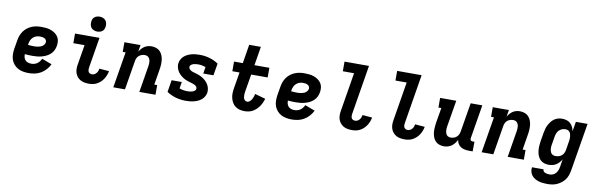

<svg xmlns="http://www.w3.org/2000/svg" viewBox="-58 -1344 6716 2156"><g transform="rotate(10 3300.0 -266.0)"><path d="M266 8Q233 8 201.5 2.5Q170 -3 143 -17.5Q116 -32 96 -55Q76 -78 65.5 -107Q55 -136 54.5 -168.5Q54 -201 59 -234L76 -334Q80 -361 90 -387.5Q100 -414 117 -438Q134 -462 157.5 -480Q181 -498 208 -509Q235 -520 262.5 -524Q290 -528 317 -528Q345 -528 372.5 -525Q400 -522 425 -513Q450 -504 471.5 -489Q493 -474 507.5 -452.5Q522 -431 525.5 -403.5Q529 -376 524 -348Q520 -322 508 -297Q496 -272 475 -252.5Q454 -233 429 -221Q404 -209 378 -202Q352 -195 325.5 -192.5Q299 -190 273 -190Q251 -190 229 -191Q207 -192 186 -194Q185 -175 190 -157Q195 -139 207 -126Q219 -113 237.5 -107Q256 -101 275 -101Q292 -101 309.5 -105.5Q327 -110 342 -120.5Q357 -131 368.5 -146Q380 -161 387 -177L501 -134Q486 -102 460.5 -73.5Q435 -45 403 -26Q371 -7 335.5 0.5Q300 8 266 8ZM273 -299Q285 -299 297.5 -300Q310 -301 321.5 -303.5Q333 -306 345.5 -310.5Q358 -315 368 -322.5Q378 -330 385.5 -341Q393 -352 395 -364Q397 -379 390 -391Q383 -403 371 -409Q359 -415 345 -417Q331 -419 317 -419Q297 -419 277 -412Q257 -405 241 -390Q225 -375 216.5 -355.5Q208 -336 205 -316L203 -303Q221 -301 238 -300Q255 -299 273 -299Z M951 8Q925 8 900 3.5Q875 -1 854 -13Q833 -25 817.5 -44Q802 -63 794.5 -86.5Q787 -110 787 -135.5Q787 -161 792 -187L829 -410H701V-520H980L922 -169Q920 -157 921 -144.5Q922 -132 927.5 -122Q933 -112 944.5 -107Q956 -102 968 -102Q982 -102 995 -109Q1008 -116 1017.5 -127.5Q1027 -139 1032 -152Q1037 -165 1039 -179L1150 -170Q1146 -147 1137 -124Q1128 -101 1115 -80.5Q1102 -60 1083.5 -42.5Q1065 -25 1043 -13Q1021 -1 997.5 3.5Q974 8 951 8ZM942 -585Q922 -585 903 -592.5Q884 -600 872.5 -615Q861 -630 858 -650Q855 -670 858 -690Q860 -705 867.5 -718Q875 -731 887.5 -739.5Q900 -748 914 -751.5Q928 -755 942 -755Q962 -755 980.5 -747.5Q999 -740 1010.5 -725Q1022 -710 1025.5 -690Q1029 -670 1025 -650Q1023 -635 1016 -622Q1009 -609 996.5 -600.5Q984 -592 970 -588.5Q956 -585 942 -585Z M1229 0 1297 -410H1264V-520H1448L1435 -442Q1446 -461 1460.5 -477.5Q1475 -494 1493.5 -506Q1512 -518 1532.5 -523Q1553 -528 1573 -528Q1601 -528 1627 -519Q1653 -510 1670.5 -491.5Q1688 -473 1698 -448Q1708 -423 1711 -396.5Q1714 -370 1712.5 -342Q1711 -314 1706 -286L1677 -110H1710V0H1526L1576 -304Q1578 -317 1578.5 -330Q1579 -343 1578 -355.5Q1577 -368 1572.5 -379.5Q1568 -391 1560 -400Q1552 -409 1540.5 -413.5Q1529 -418 1516 -418Q1499 -418 1481 -412.5Q1463 -407 1449 -395Q1435 -383 1427 -366Q1419 -349 1417 -332L1362 0Z M2053 8Q1994 8 1939 -8Q1884 -24 1838 -55L1860 -192H1976L1964 -117Q1985 -109 2007.5 -105Q2030 -101 2053 -101Q2062 -101 2071.5 -101.5Q2081 -102 2090 -103.5Q2099 -105 2108.5 -107.5Q2118 -110 2126 -114Q2134 -118 2141.5 -125.5Q2149 -133 2150 -142Q2153 -157 2144 -168.5Q2135 -180 2122.5 -186.5Q2110 -193 2096.5 -197Q2083 -201 2069 -205Q2055 -209 2042 -213.5Q2029 -218 2016 -223.5Q2003 -229 1991 -236.5Q1979 -244 1968.5 -252.5Q1958 -261 1948 -270.5Q1938 -280 1930 -291Q1922 -302 1916 -314.5Q1910 -327 1906 -340.5Q1902 -354 1901 -368.5Q1900 -383 1903 -398Q1906 -420 1918 -441Q1930 -462 1948.5 -477.5Q1967 -493 1989.5 -503Q2012 -513 2034 -518.5Q2056 -524 2078.5 -526Q2101 -528 2124 -528Q2182 -528 2236.5 -512Q2291 -496 2336 -465L2313 -328H2197L2209 -403Q2190 -411 2168 -415Q2146 -419 2124 -419Q2111 -419 2098 -417.5Q2085 -416 2071.5 -412.5Q2058 -409 2046 -400.5Q2034 -392 2031 -379Q2029 -364 2038 -352.5Q2047 -341 2059 -334Q2071 -327 2085 -323Q2099 -319 2112.5 -315.5Q2126 -312 2139.5 -307Q2153 -302 2165.5 -296.5Q2178 -291 2190 -283.5Q2202 -276 2213 -268Q2224 -260 2233.5 -250Q2243 -240 2251 -229Q2259 -218 2265.5 -205.5Q2272 -193 2275.5 -179.5Q2279 -166 2280 -151.5Q2281 -137 2279 -122Q2275 -99 2262.5 -78Q2250 -57 2231 -41.5Q2212 -26 2190 -16.5Q2168 -7 2145 -1.5Q2122 4 2099 6Q2076 8 2053 8Z M2727 8Q2697 8 2669.5 1Q2642 -6 2620 -22.5Q2598 -39 2584.5 -63Q2571 -87 2564.5 -115Q2558 -143 2559.5 -172Q2561 -201 2566 -231L2596 -410H2514V-520H2614L2649 -735H2782L2747 -520H2917V-410H2729L2696 -213Q2694 -201 2693 -189.5Q2692 -178 2692 -166.5Q2692 -155 2694 -144Q2696 -133 2701.5 -123.5Q2707 -114 2716 -108Q2725 -102 2737 -102Q2753 -102 2766.5 -114Q2780 -126 2788.5 -141Q2797 -156 2802.5 -171.5Q2808 -187 2811 -203L2932 -169Q2925 -147 2915 -124.5Q2905 -102 2891 -81.5Q2877 -61 2858.5 -43.5Q2840 -26 2818.5 -14Q2797 -2 2773.5 3Q2750 8 2727 8Z M3266 8Q3233 8 3201.5 2.5Q3170 -3 3143 -17.5Q3116 -32 3096 -55Q3076 -78 3065.5 -107Q3055 -136 3054.5 -168.5Q3054 -201 3059 -234L3076 -334Q3080 -361 3090 -387.5Q3100 -414 3117 -438Q3134 -462 3157.5 -480Q3181 -498 3208 -509Q3235 -520 3262.5 -524Q3290 -528 3317 -528Q3345 -528 3372.5 -525Q3400 -522 3425 -513Q3450 -504 3471.5 -489Q3493 -474 3507.5 -452.5Q3522 -431 3525.5 -403.5Q3529 -376 3524 -348Q3520 -322 3508 -297Q3496 -272 3475 -252.5Q3454 -233 3429 -221Q3404 -209 3378 -202Q3352 -195 3325.5 -192.5Q3299 -190 3273 -190Q3251 -190 3229 -191Q3207 -192 3186 -194Q3185 -175 3190 -157Q3195 -139 3207 -126Q3219 -113 3237.5 -107Q3256 -101 3275 -101Q3292 -101 3309.5 -105.5Q3327 -110 3342 -120.5Q3357 -131 3368.5 -146Q3380 -161 3387 -177L3501 -134Q3486 -102 3460.5 -73.5Q3435 -45 3403 -26Q3371 -7 3335.5 0.5Q3300 8 3266 8ZM3273 -299Q3285 -299 3297.5 -300Q3310 -301 3321.5 -303.5Q3333 -306 3345.5 -310.5Q3358 -315 3368 -322.5Q3378 -330 3385.5 -341Q3393 -352 3395 -364Q3397 -379 3390 -391Q3383 -403 3371 -409Q3359 -415 3345 -417Q3331 -419 3317 -419Q3297 -419 3277 -412Q3257 -405 3241 -390Q3225 -375 3216.5 -355.5Q3208 -336 3205 -316L3203 -303Q3221 -301 3238 -300Q3255 -299 3273 -299Z M3951 8Q3925 8 3900 3.5Q3875 -1 3854 -13Q3833 -25 3817.5 -44Q3802 -63 3794.5 -86.5Q3787 -110 3787 -135.5Q3787 -161 3792 -187L3864 -625H3736V-735H4015L3922 -169Q3920 -157 3921 -144.5Q3922 -132 3927.5 -122Q3933 -112 3944.5 -107Q3956 -102 3968 -102Q3982 -102 3995 -109Q4008 -116 4017.5 -127.5Q4027 -139 4032 -152Q4037 -165 4039 -179L4150 -170Q4146 -147 4137 -124Q4128 -101 4115 -80.5Q4102 -60 4083.5 -42.5Q4065 -25 4043 -13Q4021 -1 3997.5 3.5Q3974 8 3951 8Z M4551 8Q4525 8 4500 3.5Q4475 -1 4454 -13Q4433 -25 4417.5 -44Q4402 -63 4394.5 -86.5Q4387 -110 4387 -135.5Q4387 -161 4392 -187L4464 -625H4336V-735H4615L4522 -169Q4520 -157 4521 -144.5Q4522 -132 4527.5 -122Q4533 -112 4544.5 -107Q4556 -102 4568 -102Q4582 -102 4595 -109Q4608 -116 4617.5 -127.5Q4627 -139 4632 -152Q4637 -165 4639 -179L4750 -170Q4746 -147 4737 -124Q4728 -101 4715 -80.5Q4702 -60 4683.5 -42.5Q4665 -25 4643 -13Q4621 -1 4597.5 3.5Q4574 8 4551 8Z M5000 8Q4972 8 4946 -1Q4920 -10 4902.5 -28.5Q4885 -47 4875.5 -72Q4866 -97 4863 -123.5Q4860 -150 4861.5 -178Q4863 -206 4867 -234L4897 -410H4864V-520H5048L4997 -216Q4995 -203 4994.5 -190Q4994 -177 4995.5 -164.5Q4997 -152 5001 -140.5Q5005 -129 5013 -120Q5021 -111 5033 -106.5Q5045 -102 5058 -102Q5075 -102 5092.5 -107.5Q5110 -113 5124 -125Q5138 -137 5146 -154Q5154 -171 5157 -188L5212 -520H5345L5281 -133Q5280 -127 5281 -121Q5282 -115 5285.5 -110.5Q5289 -106 5295 -104Q5301 -102 5307 -102H5329L5328 8H5288Q5263 8 5238.5 3.5Q5214 -1 5194 -13Q5174 -25 5161 -45.5Q5148 -66 5145 -90Q5134 -70 5119.5 -51Q5105 -32 5086 -18.5Q5067 -5 5044 1.5Q5021 8 5000 8Z M5429 0 5497 -410H5464V-520H5648L5635 -442Q5646 -461 5660.5 -477.5Q5675 -494 5693.5 -506Q5712 -518 5732.5 -523Q5753 -528 5773 -528Q5801 -528 5827 -519Q5853 -510 5870.5 -491.5Q5888 -473 5898 -448Q5908 -423 5911 -396.5Q5914 -370 5912.5 -342Q5911 -314 5906 -286L5877 -110H5910V0H5726L5776 -304Q5778 -317 5778.5 -330Q5779 -343 5778 -355.5Q5777 -368 5772.5 -379.5Q5768 -391 5760 -400Q5752 -409 5740.5 -413.5Q5729 -418 5716 -418Q5699 -418 5681 -412.5Q5663 -407 5649 -395Q5635 -383 5627 -366Q5619 -349 5617 -332L5562 0Z M6216 223Q6191 223 6166 220.5Q6141 218 6117.5 211Q6094 204 6073 191.5Q6052 179 6037.5 160.5Q6023 142 6017 118Q6011 94 6015 68H6147Q6145 81 6154 91Q6163 101 6175 105.5Q6187 110 6199.5 111.5Q6212 113 6225 113Q6244 113 6262.5 105Q6281 97 6294 81.5Q6307 66 6314 48Q6321 30 6324 11L6339 -79Q6328 -60 6312.5 -43Q6297 -26 6278 -14Q6259 -2 6237.5 3Q6216 8 6196 8Q6167 8 6141 -0.5Q6115 -9 6097 -27.5Q6079 -46 6069 -71Q6059 -96 6055.5 -123Q6052 -150 6053.5 -178Q6055 -206 6059 -234L6076 -334Q6080 -357 6086 -380Q6092 -403 6103 -424.5Q6114 -446 6129 -466Q6144 -486 6164 -500.5Q6184 -515 6207.5 -521.5Q6231 -528 6254 -528Q6281 -528 6306 -520.5Q6331 -513 6349 -496.5Q6367 -480 6378 -457Q6389 -434 6393 -409L6412 -520H6545L6454 29Q6449 56 6440 82.5Q6431 109 6414 132.5Q6397 156 6373.5 174Q6350 192 6324 203.5Q6298 215 6270.5 219Q6243 223 6216 223ZM6254 -102Q6272 -102 6289.5 -107Q6307 -112 6322 -124Q6337 -136 6345.5 -153.5Q6354 -171 6357 -188L6373 -288Q6376 -303 6377 -317Q6378 -331 6376.5 -345Q6375 -359 6371.5 -372.5Q6368 -386 6360 -396.5Q6352 -407 6339 -412.5Q6326 -418 6312 -418Q6293 -418 6273 -410.5Q6253 -403 6238.5 -388Q6224 -373 6216.5 -354Q6209 -335 6206 -316L6189 -216Q6187 -203 6186.5 -189.5Q6186 -176 6188 -163.5Q6190 -151 6194.5 -139.5Q6199 -128 6207.5 -119Q6216 -110 6228.5 -106Q6241 -102 6254 -102Z"/></g></svg>

Font: Iosevka HT Extrabold Extended
Style: Italic
Weight: 800
Width: 7
Italic angle: -9°
Monospace: yes
Designer: Belleve Invis
Foundry: Belleve Invis
Version: Version 32.3.0; ttfautohint (v1.8.4)